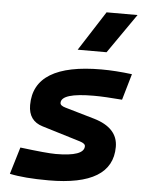

<svg xmlns="http://www.w3.org/2000/svg" viewBox="-56 -841 697 896"><g transform="rotate(5 293.0 -392.5)"><path d="M205.6 9.8Q90.3 9.8 22.9 -4.9L61 -131.3Q123.5 -123.5 165 -119.6Q206.5 -115.7 227.5 -115.7Q360.4 -115.7 360.4 -163.6Q360.4 -176.3 335 -184.1L155.8 -238.8Q88.9 -258.8 88.9 -333Q88.9 -527.3 406.7 -527.3Q439.5 -527.3 475.1 -524.9Q510.7 -522.5 549.8 -517.6L514.2 -395Q473.6 -398.4 440.7 -400.1Q407.7 -401.9 381.8 -401.9Q229.5 -401.9 229.5 -355.5Q229.5 -342.3 253.9 -335.4L391.6 -295.4Q504.4 -262.2 504.4 -172.9Q504.4 9.8 205.6 9.8ZM287.6 -609.4 406.7 -794.9H551.8L422.9 -609.4Z"/></g></svg>

Font: Cascadia Code PL
Style: Bold Italic
Weight: 700
Italic angle: -10°
Monospace: yes
Designer: Aaron Bell
Foundry: Saja Typeworks
Version: Version 2404.023; ttfautohint (v1.8.4)